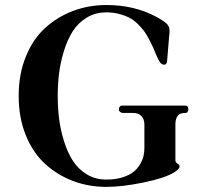

<svg xmlns="http://www.w3.org/2000/svg" viewBox="-20 -731 832 768"><path d="M405.3 -710.9Q517.1 -710.9 604.5 -664.1Q636.7 -646.5 647.5 -635.5Q658.2 -624.5 658.2 -607.4Q658.2 -594.2 656.2 -581.5L648.4 -486.8Q647 -472.2 636.7 -472.2Q627 -472.2 619.9 -481.9Q612.8 -491.7 605 -511.2Q596.7 -531.7 591.3 -543.7Q585.9 -555.7 575.2 -575.9Q564.5 -596.2 554.7 -608.9Q544.9 -621.6 529.1 -637Q513.2 -652.3 496.1 -660.9Q479 -669.4 455.6 -675.5Q432.1 -681.6 405.3 -681.6Q361.3 -681.6 326.7 -660.4Q292 -639.2 270.8 -605.5Q249.5 -571.8 235.6 -526.6Q221.7 -481.4 216.3 -437.5Q210.9 -393.6 210.9 -347.2Q210.9 -300.8 216.3 -256.8Q221.7 -212.9 235.6 -167.7Q249.5 -122.6 270.8 -88.9Q292 -55.2 326.7 -33.9Q361.3 -12.7 405.3 -12.7Q441.9 -12.7 470.2 -21.7Q498.5 -30.8 514.6 -43.9Q530.8 -57.1 541 -75.2Q551.3 -93.3 554.4 -108.6Q557.6 -124 557.6 -140.1V-233.4Q557.6 -254.9 544.4 -268.1Q533.2 -279.3 510.3 -279.3H471.7Q464.8 -279.3 460.2 -283.4Q455.6 -287.6 455.6 -293.9Q455.6 -300.3 459 -304.4Q462.4 -308.6 467.8 -308.6H719.7Q733.4 -308.6 733.4 -293.9Q733.4 -288.1 730.5 -283.7Q727.5 -279.3 722.7 -279.3Q701.2 -279.3 692.9 -270.5Q681.6 -258.3 681.6 -233.4V-89.8Q681.6 -81.1 690.4 -76.2Q698.2 -71.8 698.2 -65.4Q698.2 -54.7 675.8 -41Q637.7 -18.1 552.7 -0.7Q467.8 16.6 405.3 16.6Q335.4 16.6 272.9 -6.8Q210.4 -30.3 161.4 -74.5Q112.3 -118.7 83.5 -189.2Q54.7 -259.8 54.7 -347.2Q54.7 -434.6 83.5 -505.1Q112.3 -575.7 161.4 -619.9Q210.4 -664.1 272.9 -687.5Q335.4 -710.9 405.3 -710.9Z"/></svg>

Font: Monomachus
Style: Medium
Weight: 500
Designer: Alexey Kryukov
Version: Version 1.0